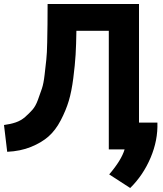

<svg xmlns="http://www.w3.org/2000/svg" viewBox="-27 -730 815 960"><path d="M517 -576H355Q354 -506 351 -456Q348 -406 339.5 -339.5Q331 -273 317 -226Q303 -179 277 -129Q251 -79 216 -48Q181 -17 128 4.5Q75 26 9 29L-7 -105Q25 -109 51.5 -118Q78 -127 98.5 -145Q119 -163 135 -181Q151 -199 162.5 -230.5Q174 -262 182.5 -287Q191 -312 196 -356Q201 -400 204.5 -431.5Q208 -463 209 -518Q210 -573 210.5 -609.5Q211 -646 211 -710H668V-117H760Q763 -29 726 58.5Q689 146 624 210L519 142Q580 71 596 17H517Z"/></svg>

Font: Repo
Style: Bold
Weight: 700
Designer: Stefan Peev
Foundry: Context Ltd
Version: Version 001.000